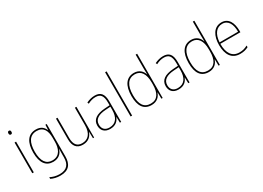

<svg xmlns="http://www.w3.org/2000/svg" viewBox="-18 -1688 3908 2858"><g transform="rotate(-30 1936.0 -259.5)"><path d="M99 -722C79 -722 73 -706 73 -690C73 -673 79 -658 98 -658C119 -658 125 -672 125 -690C125 -706 121 -722 99 -722ZM111 -528H85V0H111Z M454 -538C316 -538 250 -431 250 -258C250 -79 321 10 442 10C531 10 590 -37 611 -115H613C611 -75 611 -51 611 -15V29C611 148 559 216 433 216C369 216 317 199 274 177V206C316 226 366 241 433 241C579 241 637 160 637 29V-528H615L611 -438H609C586 -493 542 -538 454 -538ZM454 -513C572 -513 611 -422 611 -307V-237C611 -132 576 -15 442 -15C335 -15 277 -97 277 -258C277 -415 330 -513 454 -513Z M1148 -528H1122V-227C1122 -82 1054 -15 954 -15C870 -15 823 -65 823 -179V-528H797V-174C797 -53 850 10 953 10C1055 10 1103 -51 1123 -111H1125L1128 0H1148Z M1465 -537C1415 -537 1366 -523 1321 -501L1331 -476C1380 -502 1423 -512 1465 -512C1549 -512 1587 -467 1587 -347V-301L1499 -295C1360 -285 1277 -234 1277 -129C1277 -49 1324 10 1422 10C1519 10 1564 -42 1586 -99H1588L1591 0H1613V-353C1613 -483 1565 -537 1465 -537ZM1500 -271 1587 -277V-220C1586 -98 1537 -14 1422 -14C1347 -14 1305 -57 1305 -129C1305 -220 1378 -263 1500 -271Z M1801 0V-760H1775V0Z M2134 10C2230 10 2280 -48 2300 -110H2302L2304 0H2326V-760H2300V-526C2300 -491 2300 -457 2302 -420H2300C2282 -482 2229 -538 2140 -538C2010 -538 1937 -438 1937 -255C1937 -83 2001 10 2134 10ZM2134 -15C2017 -15 1964 -98 1964 -255C1964 -426 2027 -513 2141 -513C2245 -513 2300 -428 2300 -284V-248C2300 -103 2250 -15 2134 -15Z M2640 -537C2590 -537 2541 -523 2496 -501L2506 -476C2555 -502 2598 -512 2640 -512C2724 -512 2762 -467 2762 -347V-301L2674 -295C2535 -285 2452 -234 2452 -129C2452 -49 2499 10 2597 10C2694 10 2739 -42 2761 -99H2763L2766 0H2788V-353C2788 -483 2740 -537 2640 -537ZM2675 -271 2762 -277V-220C2761 -98 2712 -14 2597 -14C2522 -14 2480 -57 2480 -129C2480 -220 2553 -263 2675 -271Z M3117 10C3213 10 3263 -48 3283 -110H3285L3287 0H3309V-760H3283V-526C3283 -491 3283 -457 3285 -420H3283C3265 -482 3212 -538 3123 -538C2993 -538 2920 -438 2920 -255C2920 -83 2984 10 3117 10ZM3117 -15C3000 -15 2947 -98 2947 -255C2947 -426 3010 -513 3124 -513C3228 -513 3283 -428 3283 -284V-248C3283 -103 3233 -15 3117 -15Z M3644 -538C3510 -538 3446 -416 3446 -261C3446 -100 3510 10 3657 10C3713 10 3756 -1 3798 -23V-51C3746 -24 3710 -15 3657 -15C3535 -15 3471 -105 3472 -269H3817V-295C3817 -427 3768 -538 3644 -538ZM3644 -513C3746 -513 3792 -420 3791 -293H3473C3483 -438 3548 -513 3644 -513Z"/></g></svg>

Font: Noto Sans Malayalam SemiCondensed Thin
Style: Regular
Weight: 100
Width: 4
Designer: Jelle Bosma - Monotype Design Team
Foundry: Monotype Imaging Inc.
Version: Version 2.104